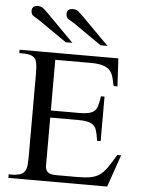

<svg xmlns="http://www.w3.org/2000/svg" viewBox="-60 -942 730 988"><g transform="rotate(5 305.5 -447.5)"><path d="M588.9 -166.5 531.2 0H21V-18.6H43.9Q52.2 -18.6 69.3 -21.7Q86.4 -24.9 96.2 -33.7Q106 -42.5 110.8 -58.1Q115.7 -73.7 115.7 -117.7V-547.4Q115.7 -610.8 103 -624.5Q85.4 -644.5 43.9 -644.5H21V-662.1H531.2L539.1 -518.1H519.5Q514.6 -539.6 510 -558.8Q505.4 -578.1 494.4 -593.5Q483.4 -608.9 459.5 -617.7Q435.5 -626.5 392.1 -626.5H208.5V-364.7H354.5Q399.4 -364.7 419.9 -374.5Q440.4 -384.3 447.5 -405.5Q454.6 -426.8 459 -460H477.5V-230H459Q454.6 -264.6 447.3 -286.1Q439.9 -307.6 419.4 -317.9Q398.9 -328.1 354.5 -328.1H208.5V-80.1Q208.5 -60.5 219.5 -48.1Q230.5 -35.6 264.6 -35.6H376.5Q417 -35.6 443.8 -41Q470.7 -46.4 490 -60.3Q509.3 -74.2 527.3 -99.9Q545.4 -125.5 568.8 -166.5ZM469.7 -721.2H434.1L289.6 -821.3Q274.4 -831.5 260 -839.6Q245.6 -847.7 245.6 -867.2Q245.6 -894.5 277.3 -894.5Q294.4 -894.5 306.9 -883.5Q319.3 -872.6 331.1 -860.8ZM288.6 -721.2H253.9L109.4 -821.3Q94.2 -831.5 79.6 -839.6Q64.9 -847.7 64.9 -867.2Q64.9 -894.5 97.2 -894.5Q112.8 -894.5 126 -883.5Q139.2 -872.6 149.9 -860.8Z"/></g></svg>

Font: BabelStone Roman
Style: Regular
Weight: 400
Designer: Walt Agee, Victor Gaultney, Peter Martin, Debbi Hosken, Becca Hirsbrunner (SIL); Andrew West (BabelStone)
Foundry: BabelStone
Version: Version 16.000